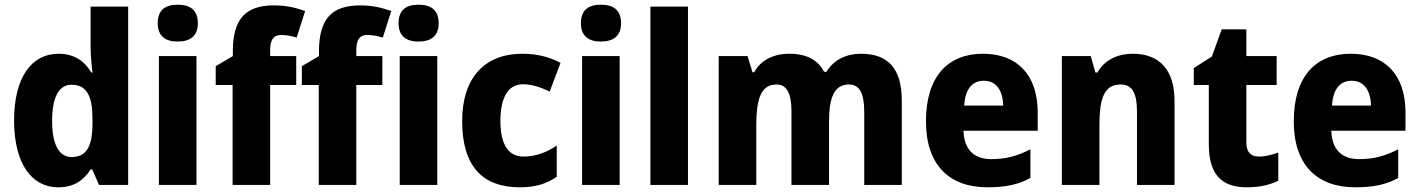

<svg xmlns="http://www.w3.org/2000/svg" viewBox="-20 -788 6046 818"><path d="M228 10C296 10 336 -20 366 -66H373L402 0H526V-760H366V-590C366 -554 370 -511 374 -479H369C340 -528 296 -559 229 -559C115 -559 40 -459 40 -275C40 -92 114 10 228 10ZM285 -119C233 -119 202 -169 202 -274C202 -375 232 -427 284 -427C351 -427 374 -377 374 -280V-258C373 -163 348 -119 285 -119Z M737 -768C686 -768 652 -747 652 -689C652 -632 687 -611 737 -611C787 -611 823 -632 823 -689C823 -747 788 -768 737 -768ZM817 -549H657V0H817Z M1242 -426V-549H1131V-574C1131 -618 1145 -639 1177 -639C1202 -639 1224 -634 1244 -628L1280 -741C1238 -756 1199 -765 1147 -765C1030 -765 972 -711 972 -570V-549L899 -506V-426H971V0H1131V-426Z M1609 -426V-549H1498V-574C1498 -618 1512 -639 1544 -639C1569 -639 1591 -634 1611 -628L1647 -741C1605 -756 1566 -765 1514 -765C1397 -765 1339 -711 1339 -570V-549L1266 -506V-426H1338V0H1498V-426Z M1763 -768C1712 -768 1678 -747 1678 -689C1678 -632 1713 -611 1763 -611C1813 -611 1849 -632 1849 -689C1849 -747 1814 -768 1763 -768ZM1843 -549H1683V0H1843Z M2195 10C2261 10 2309 -5 2352 -35V-168C2308 -138 2261 -121 2210 -121C2148 -121 2112 -169 2112 -273C2112 -376 2147 -429 2208 -429C2246 -429 2281 -417 2322 -398L2368 -520C2324 -544 2271 -559 2205 -559C2047 -559 1949 -459 1949 -272C1949 -77 2038 10 2195 10Z M2540 -768C2489 -768 2455 -747 2455 -689C2455 -632 2490 -611 2540 -611C2590 -611 2626 -632 2626 -689C2626 -747 2591 -768 2540 -768ZM2620 -549H2460V0H2620Z M2911 0V-760H2751V0Z M3648 -559C3585 -559 3532 -533 3501 -482H3491C3466 -531 3418 -559 3344 -559C3275 -559 3221 -532 3193 -480H3186L3165 -549H3042V0H3202V-252C3202 -367 3222 -428 3288 -428C3332 -428 3352 -391 3352 -312V0H3512V-268C3512 -373 3534 -428 3597 -428C3641 -428 3662 -392 3662 -312V0H3822V-359C3822 -497 3763 -559 3648 -559Z M4168 -559C4018 -559 3925 -462 3925 -271C3925 -84 4025 10 4187 10C4265 10 4320 -2 4370 -30V-152C4314 -123 4265 -110 4203 -110C4127 -110 4087 -154 4085 -231H4401V-309C4401 -470 4313 -559 4168 -559ZM4172 -444C4225 -444 4253 -401 4254 -338H4088C4092 -412 4125 -444 4172 -444Z M4807 -559C4740 -559 4686 -532 4655 -479H4647L4627 -549H4504V0H4664V-253C4664 -372 4685 -428 4755 -428C4805 -428 4824 -389 4824 -313V0H4984V-359C4984 -495 4915 -559 4807 -559Z M5343 -121C5309 -121 5290 -140 5290 -180V-426H5419V-549H5290V-663H5185L5143 -547L5066 -498V-426H5130V-174C5130 -37 5191 10 5293 10C5349 10 5391 -1 5426 -18V-138C5397 -128 5371 -121 5343 -121Z M5735 -559C5585 -559 5492 -462 5492 -271C5492 -84 5592 10 5754 10C5832 10 5887 -2 5937 -30V-152C5881 -123 5832 -110 5770 -110C5694 -110 5654 -154 5652 -231H5968V-309C5968 -470 5880 -559 5735 -559ZM5739 -444C5792 -444 5820 -401 5821 -338H5655C5659 -412 5692 -444 5739 -444Z"/></svg>

Font: Noto Sans Arabic UI SmCn XBd
Style: Regular
Weight: 800
Width: 4
Designer: Monotype Design Team, Nadine Chahine and Nizar Qandah
Foundry: Monotype Imaging Inc.
Version: Version 2.010